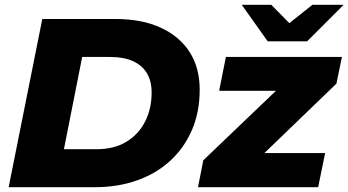

<svg xmlns="http://www.w3.org/2000/svg" viewBox="-20 -779 1450 799"><path d="M16 0 156 -700H460Q570 -700 648.5 -664Q727 -628 769 -562.5Q811 -497 811 -406Q811 -313 779 -238.5Q747 -164 689 -110.5Q631 -57 551 -28.5Q471 0 374 0ZM246 -158H380Q455 -158 506 -189Q557 -220 584 -273.5Q611 -327 611 -394Q611 -441 591.5 -474Q572 -507 533.5 -524.5Q495 -542 438 -542H322ZM804 0 826 -112 1192 -462 1221 -401H892L920 -542H1403L1380 -431L1016 -80L985 -142H1333L1304 0ZM1094 -607 986 -759H1109L1232 -634H1123L1280 -759H1410L1258 -607Z"/></svg>

Font: Montserrat Thin ExtraBold
Style: Italic
Weight: 800
Italic angle: -11.3°
Version: Version 9.000